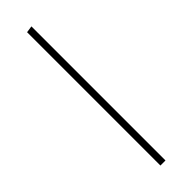

<svg xmlns="http://www.w3.org/2000/svg" viewBox="-247 -717 722 722"><g transform="rotate(-45 114.0 -356.5)"><path d="M100 -709 127 -713V0H100Z"/></g></svg>

Font: Ysabeau Extralight
Style: Regular
Weight: 200
Designer: Christian Thalmann (Catharsis Fonts)
Version: Version 0.003